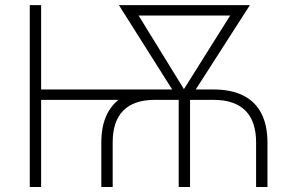

<svg xmlns="http://www.w3.org/2000/svg" viewBox="-20 -748 1174 768"><path d="M385.3 0V-178.2Q385.3 -247.1 409.7 -294.4Q434.1 -341.8 481.9 -366Q529.8 -390.1 599.1 -390.1H834Q904.8 -390.1 952.9 -366Q1001 -341.8 1025.4 -294.4Q1049.8 -247.1 1049.8 -178.2V0H1004.4V-178.2Q1004.4 -262.7 961.4 -305.7Q918.5 -348.6 834 -348.6H599.1Q516.1 -348.6 473.4 -305.9Q430.7 -263.2 430.7 -178.2V0ZM99.1 0V-727.5H144.5V0ZM129.4 -348.6V-390.1H638.2V-348.6ZM694.8 0V-373H740.2V0ZM700.2 -340.3 455.6 -727.5H508.8L727.1 -373L722.2 -340.3ZM709 -340.3 705.1 -374.5 926.8 -727.5H979.5L731 -340.3ZM494.1 -686V-727.5H937V-686Z"/></svg>

Font: Inter 18pt ExtraLight
Style: Regular
Weight: 250
Designer: Rasmus Andersson
Foundry: rsms
Version: Version 4.001;git-66647c0bb